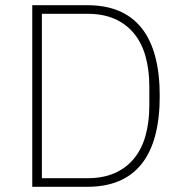

<svg xmlns="http://www.w3.org/2000/svg" viewBox="-20 -718 701 738"><path d="M104 -698H316Q454 -698 524 -610.5Q594 -523 594 -349Q594 -175 524 -87.5Q454 0 316 0H104ZM316 -33Q376 -33 420.5 -52.5Q465 -72 495 -108.5Q525 -145 539.5 -197Q554 -249 554 -313V-385Q554 -449 539.5 -501Q525 -553 495 -589.5Q465 -626 420.5 -645.5Q376 -665 316 -665H141V-33Z"/></svg>

Font: IBM Plex Sans Arabic ExtraLight
Style: Regular
Weight: 200
Designer: Mike Abbink, Paul van der Laan, Pieter van Rosmalen, Wael Morcos, Khajak Apelian
Foundry: Bold Monday
Version: Version 1.1